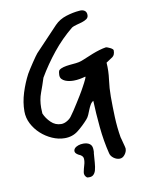

<svg xmlns="http://www.w3.org/2000/svg" viewBox="-85 -640 659 877"><g transform="rotate(-10 244.5 -201.5)"><path d="M365.2 85Q350.6 26.4 344.2 -39.6Q337.9 -105.5 335.9 -163.1Q327.1 -158.2 321.3 -147.9Q315.4 -137.7 311 -126.5Q306.6 -115.2 301.8 -104Q296.9 -92.8 290 -85Q267.6 -59.6 241.2 -38.6Q214.8 -17.6 178.7 -17.6Q149.4 -17.6 120.6 -30.3Q91.8 -43 68.8 -64Q45.9 -85 31.7 -112.3Q17.6 -139.6 17.6 -169.9Q17.6 -211.9 31.2 -255.4Q44.9 -298.8 64.5 -335.9Q68.4 -342.8 76.7 -356Q85 -369.1 94.2 -382.8Q103.5 -396.5 111.3 -407.7Q119.1 -418.9 122.1 -421.9L228.5 -534.2Q250 -556.6 282.7 -566.9Q315.4 -577.1 343.8 -579.1Q358.4 -581.1 368.2 -574.7Q377.9 -568.4 377.9 -553.7Q377.9 -542 368.7 -535.6Q359.4 -529.3 346.7 -525.4Q334 -521.5 320.3 -518.1Q306.6 -514.6 298.8 -509.8Q247.1 -467.8 205.1 -415.5Q163.1 -363.3 129.9 -306.6Q119.1 -272.5 107.4 -241.2Q95.7 -210 95.7 -172.9Q95.7 -169.9 96.2 -159.7Q96.7 -149.4 96.7 -146.5Q106.4 -123 126.5 -103.5Q146.5 -84 173.8 -84Q187.5 -84 202.1 -92.8Q216.8 -101.6 224.6 -114.3Q228.5 -119.1 238.3 -133.8Q248 -148.4 258.3 -165Q268.6 -181.6 277.8 -196.3Q287.1 -210.9 290 -216.8Q293 -222.7 298.3 -231.9Q303.7 -241.2 308.1 -250Q312.5 -258.8 315.9 -266.1Q319.3 -273.4 319.3 -274.4V-278.3Q305.7 -274.4 292 -272Q278.3 -269.5 263.7 -269.5Q254.9 -269.5 244.6 -271Q234.4 -272.5 225.1 -276.4Q215.8 -280.3 209.5 -287.1Q203.1 -293.9 203.1 -305.7Q203.1 -310.5 204.1 -317.4Q205.1 -324.2 208 -328.1Q215.8 -335 229 -338.4Q242.2 -341.8 257.3 -343.3Q272.5 -344.7 287.6 -346.2Q302.7 -347.7 315.4 -352.5Q326.2 -356.4 340.8 -362.8Q355.5 -369.1 371.6 -375.5Q387.7 -381.8 404.3 -386.7Q420.9 -391.6 434.6 -393.6Q437.5 -393.6 442.9 -391.6Q448.2 -389.6 454.1 -386.7Q460 -383.8 463.9 -380.4Q467.8 -377 467.8 -374Q467.8 -352.5 456.1 -344.2Q444.3 -335.9 425.8 -324.2Q428.7 -285.2 423.3 -246.1Q418 -207 418 -168Q418 -121.1 419.9 -72.3Q421.9 -23.4 429.7 22.5Q430.7 24.4 432.6 32.7Q434.6 41 437 49.8Q439.5 58.6 441.4 66.4Q443.4 74.2 443.4 76.2V78.1Q443.4 91.8 433.1 105Q422.9 118.2 409.2 118.2Q394.5 118.2 381.3 108.4Q368.2 98.6 365.2 85ZM247.1 176.8Q233.4 166 236.3 150.4Q239.3 134.8 244.1 119.1Q249 103.5 248 89.4Q247.1 75.2 226.6 67.4Q212.9 59.6 211.4 51.3Q210 43 215.8 36.1Q221.7 29.3 232.9 25.4Q244.1 21.5 256.8 21.5Q275.4 21.5 286.6 29.8Q297.9 38.1 297.9 57.6Q297.9 60.5 297.9 65.4Q297.9 70.3 296.9 71.3Q294.9 95.7 293.5 116.2Q292 136.7 288.1 150.9Q284.2 165 274.9 172.4Q265.6 179.7 247.1 176.8Z"/></g></svg>

Font: Covered By Your Grace
Style: Regular
Weight: 400
Designer: Kimberly Geswein
Foundry: Kimberly Geswein
Version: Version 1.0